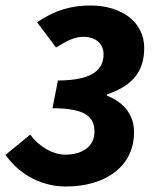

<svg xmlns="http://www.w3.org/2000/svg" viewBox="-36 -667 568 699"><path d="M204 12C344 12 452 -58 452 -186C452 -242 422 -292 353 -319V-323C453 -357 489 -412 489 -493C489 -585 409 -647 293 -647C226 -647 165 -631 99 -586L168 -494C208 -519 236 -533 267 -533C314 -533 341 -507 341 -469C341 -417 305 -374 175 -374L155 -273C276 -273 308 -241 308 -187C308 -136 267 -104 201 -104C158 -104 108 -131 74 -177L-16 -103C42 -22 126 12 204 12Z"/></svg>

Font: Source Sans Pro
Style: Bold Italic
Weight: 700
Italic angle: -11°
Designer: Paul D. Hunt
Foundry: Adobe Systems Incorporated
Version: Version 3.006;hotconv 1.0.111;makeotfexe 2.5.65597